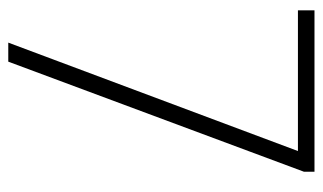

<svg xmlns="http://www.w3.org/2000/svg" viewBox="-178 -602 780 464"><g transform="rotate(90 212.0 -370.0)"><path d="M83 0 345 -700H5V-740H395V-714.5L129 0Z"/></g></svg>

Font: Encode Sans Semi Condensed ExtraLight
Style: Regular
Weight: 200
Width: 4
Designer: Multiple Designers
Foundry: Impallari Type
Version: Version 3.000; ttfautohint (v1.8.3) -l 8 -r 50 -G 200 -x 14 